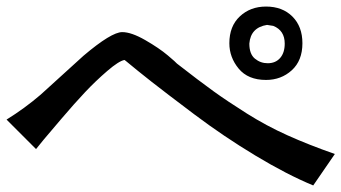

<svg xmlns="http://www.w3.org/2000/svg" viewBox="-20 -611 1042 586"><path d="M792 -591Q842 -591 872.5 -560.5Q903 -530 903 -479Q903 -426 870.5 -396.5Q838 -367 792 -367Q737 -367 708.5 -401.5Q680 -436 680 -479Q680 -531 712 -561Q744 -591 792 -591ZM797 -418Q821 -418 835 -434Q849 -450 849 -478Q849 -518 814 -532L795 -535Q745 -527 741 -478Q741 -446 758 -432Q775 -418 797 -418ZM360 -428Q343 -425 307.5 -394.5Q272 -364 239.5 -329.5Q207 -295 167 -248Q127 -201 113.5 -185Q100 -169 90 -156L0 -246Q55 -280 104 -322L235 -441Q320 -513 353 -513Q381 -513 423.5 -488.5Q466 -464 492 -442Q518 -420 520 -417Q588 -364 631 -333Q674 -302 733.5 -264.5Q793 -227 857.5 -198Q922 -169 1002 -141L936 -45Q856 -78 759 -136.5Q662 -195 573 -262Q484 -329 442 -362Q400 -395 364 -425Q360 -428 360 -428Z"/></svg>

Font: cwTeXHei
Style: Medium
Weight: 500
Version: Version 1.17